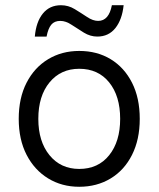

<svg xmlns="http://www.w3.org/2000/svg" viewBox="-20 -705 607 735"><path d="M283.3 10Q216.7 10 164.2 -22.1Q111.7 -54.2 81.7 -112.5Q51.7 -170.8 51.7 -250Q51.7 -330 81.7 -388.3Q111.7 -446.7 164.2 -478.3Q216.7 -510 283.3 -510Q351.7 -510 403.8 -478.3Q455.8 -446.7 485.4 -388.3Q515 -330 515 -250Q515 -170.8 485.4 -112.1Q455.8 -53.3 403.3 -21.7Q350.8 10 283.3 10ZM283.3 -58.3Q355.8 -58.3 397.9 -110.8Q440 -163.3 440 -250Q440 -337.5 397.9 -389.6Q355.8 -441.7 283.3 -441.7Q212.5 -441.7 169.6 -389.6Q126.7 -337.5 126.7 -250Q126.7 -163.3 169.6 -110.8Q212.5 -58.3 283.3 -58.3ZM113.3 -565Q118.3 -621.7 144.2 -653.3Q170 -685 213.3 -685Q241.7 -685 266.2 -670Q290.8 -655 313.3 -640Q335.8 -625 355.8 -625Q396.7 -625 408.3 -685H453.3Q447.5 -630 421.7 -597.5Q395.8 -565 352.5 -565Q325.8 -565 301.2 -580Q276.7 -595 254.2 -610Q231.7 -625 210.8 -625Q188.3 -625 176.2 -610.4Q164.2 -595.8 158.3 -565Z"/></svg>

Font: Funnel Sans Light Light
Style: Regular
Weight: 300
Version: Version 1.000